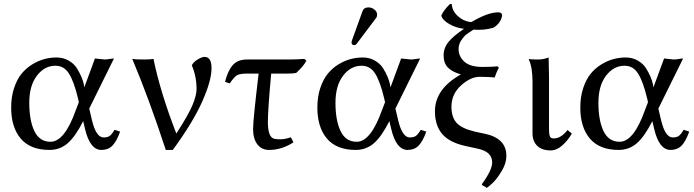

<svg xmlns="http://www.w3.org/2000/svg" viewBox="-20 -718 3370 932"><path d="M413.1 -190.9 426.8 -132.8Q446.8 -50.8 482.9 -50.8Q502 -50.8 512.5 -58.3Q522.9 -65.9 536.1 -87.9L563 -79.1Q545.9 -31.2 525.4 -10.7Q504.9 9.8 472.2 9.8Q417 9.8 393.1 -90.8L383.8 -129.9Q345.7 -54.7 308.3 -22.5Q271 9.8 220.2 9.8Q127.4 9.8 80.8 -45.2Q34.2 -100.1 34.2 -195.8Q34.2 -249 48.6 -291.5Q63 -334 85.4 -361.1Q107.9 -388.2 137.5 -406Q167 -423.8 196 -431.4Q225.1 -439 253.9 -439Q287.1 -439 313 -424.1Q338.9 -409.2 352.5 -387.7Q366.2 -366.2 375 -345.2Q383.8 -324.2 386.7 -309.1L389.2 -293.9L440.9 -434.1Q447.8 -434.1 464.8 -431.6Q481.9 -429.2 488.8 -429.2Q496.6 -429.2 511.7 -431.6Q526.9 -434.1 533.2 -434.1ZM362.8 -222.2 357.9 -243.2Q338.9 -322.3 314.9 -360.6Q291 -398.9 249 -398.9Q195.8 -398.9 158.9 -350.3Q122.1 -301.8 122.1 -219.2Q122.1 -133.3 147 -81.5Q171.9 -29.8 225.1 -29.8Q293 -29.8 347.2 -181.2Z M835.9 -69.8Q894.5 -160.2 914.3 -207.5Q934.1 -254.9 934.1 -286.1Q934.1 -347.2 911.1 -400.9Q918 -416 939 -429Q960 -441.9 972.7 -441.9Q1006.8 -441.9 1006.8 -387.2Q1006.8 -326.2 961.4 -224.6Q916 -123 818.8 9.8H784.7Q704.6 -235.4 622.1 -432.1Q638.2 -429.2 675 -429.2Q711.9 -429.2 725.1 -432.1Q757.8 -271 835.9 -69.8Z M1296.4 -360.8Q1280.3 -185.1 1280.3 -126Q1280.3 -48.8 1313.5 -43.9Q1327.1 -41.5 1338.9 -42Q1343.8 -42 1348.6 -42.2Q1353.5 -42.5 1358.9 -43.2Q1364.3 -43.9 1369.4 -45.2Q1374.5 -46.4 1380.4 -48.1Q1386.2 -49.8 1392.1 -51.8L1404.3 -26.9Q1346.2 10.3 1285.6 9.8Q1250.5 9.8 1229.5 -17.1Q1208.5 -43.9 1208.5 -91.8Q1208.5 -136.7 1235.4 -360.8H1179.2Q1144 -360.8 1130.1 -352.5Q1116.2 -344.2 1095.2 -313L1072.3 -320.8Q1086.4 -376 1110.4 -402.6Q1134.3 -429.2 1179.2 -429.2H1379.9Q1399.4 -429.2 1418.7 -429.9Q1438 -430.7 1457.5 -432.1L1467.3 -422.9Q1452.1 -395 1417.5 -363.8Q1410.6 -362.3 1401.9 -361.8Q1393.1 -361.3 1387.2 -361.1Q1381.3 -360.8 1370.6 -360.8Z M1768.6 -682.1Q1784.7 -682.1 1797.6 -671.6Q1810.5 -661.1 1810.5 -647Q1810.5 -635.7 1804.2 -628.9L1712.4 -506.8Q1706.5 -499 1700.2 -499Q1686 -499 1686.5 -512.2Q1686.5 -516.1 1688.5 -522L1740.2 -665Q1746.6 -682.1 1768.6 -682.1ZM1899.4 -190.9 1913.1 -132.8Q1933.1 -50.8 1969.2 -50.8Q1988.3 -50.8 1998.8 -58.3Q2009.3 -65.9 2022.5 -87.9L2049.3 -79.1Q2032.2 -31.2 2011.7 -10.7Q1991.2 9.8 1958.5 9.8Q1903.3 9.8 1879.4 -90.8L1870.1 -129.9Q1832 -54.7 1794.7 -22.5Q1757.3 9.8 1706.5 9.8Q1613.8 9.8 1567.1 -45.2Q1520.5 -100.1 1520.5 -195.8Q1520.5 -249 1534.9 -291.5Q1549.3 -334 1571.8 -361.1Q1594.2 -388.2 1623.8 -406Q1653.3 -423.8 1682.4 -431.4Q1711.4 -439 1740.2 -439Q1773.4 -439 1799.3 -424.1Q1825.2 -409.2 1838.9 -387.7Q1852.5 -366.2 1861.3 -345.2Q1870.1 -324.2 1873 -309.1L1875.5 -293.9L1927.2 -434.1Q1934.1 -434.1 1951.2 -431.6Q1968.3 -429.2 1975.1 -429.2Q1982.9 -429.2 1998 -431.6Q2013.2 -434.1 2019.5 -434.1ZM1849.1 -222.2 1844.2 -243.2Q1825.2 -322.3 1801.3 -360.6Q1777.3 -398.9 1735.4 -398.9Q1682.1 -398.9 1645.3 -350.3Q1608.4 -301.8 1608.4 -219.2Q1608.4 -133.3 1633.3 -81.5Q1658.2 -29.8 1711.4 -29.8Q1779.3 -29.8 1833.5 -181.2Z M2401.4 -388.2Q2390.1 -369.1 2381.3 -341.8Q2359.4 -344.7 2309.1 -345.2Q2264.2 -345.2 2217.8 -303.2Q2171.4 -261.2 2171.4 -199.2Q2171.4 -150.4 2195.3 -122.8Q2219.2 -95.2 2281.2 -80.1Q2288.1 -78.1 2308.1 -74Q2328.1 -69.8 2337.4 -67.9Q2438.5 -44.9 2438 39.1Q2438 74.2 2416 111.1Q2394 147.9 2375.2 166.5Q2356.4 185.1 2343.3 193.8L2321.3 181.2L2318.4 176.8Q2369.1 107.9 2369.1 70.8Q2369.1 20 2304.2 4.9Q2292 2 2268.6 -2.9Q2245.1 -7.8 2237.3 -9.8Q2161.1 -26.9 2126.2 -67.9Q2091.3 -108.9 2091.3 -178.2Q2091.3 -286.1 2217.3 -356.9Q2176.3 -368.2 2154.8 -389.6Q2133.3 -411.1 2133.3 -449.2Q2133.3 -485.4 2157.2 -514.6Q2181.2 -543.9 2232.4 -578.1Q2192.4 -583 2160.4 -601.6Q2128.4 -620.1 2122.1 -642.1Q2133.3 -668.9 2164.1 -698.2H2173.3Q2174.3 -665 2202.9 -639.4Q2231.4 -613.8 2268.1 -610.8Q2347.2 -657.7 2397.5 -658.2Q2408.7 -658.2 2413.6 -653.1Q2418.5 -647.9 2417 -640.1Q2410.2 -606 2376.5 -584Q2330.6 -569.8 2278.3 -574.2Q2254.4 -559.1 2242.9 -550Q2231.4 -541 2218.8 -522Q2206.1 -502.9 2206.1 -480Q2206.1 -443.8 2234.1 -418.5Q2262.2 -393.1 2322.3 -393.1Q2367.2 -393.1 2396 -396Z M2564.9 -321.8Q2564.9 -391.6 2546.9 -429.2L2548.8 -431.2Q2561 -429.2 2592.8 -429.2Q2617.7 -429.2 2643.1 -439Q2645 -375 2645 -342.8V-90.8Q2645 -65.9 2649.4 -55.9Q2653.8 -45.9 2668 -45.9Q2703.1 -45.9 2734.9 -86.9L2755.9 -69.8Q2736.8 -36.6 2709.5 -12.2Q2682.1 12.2 2652.8 12.2Q2610.8 12.2 2587.9 -10Q2564.9 -32.2 2564.9 -70.8Z M3175.8 -190.9 3189.5 -132.8Q3209.5 -50.8 3245.6 -50.8Q3264.6 -50.8 3275.1 -58.3Q3285.6 -65.9 3298.8 -87.9L3325.7 -79.1Q3308.6 -31.2 3288.1 -10.7Q3267.6 9.8 3234.9 9.8Q3179.7 9.8 3155.8 -90.8L3146.5 -129.9Q3108.4 -54.7 3071 -22.5Q3033.7 9.8 2982.9 9.8Q2890.1 9.8 2843.5 -45.2Q2796.9 -100.1 2796.9 -195.8Q2796.9 -249 2811.3 -291.5Q2825.7 -334 2848.1 -361.1Q2870.6 -388.2 2900.1 -406Q2929.7 -423.8 2958.7 -431.4Q2987.8 -439 3016.6 -439Q3049.8 -439 3075.7 -424.1Q3101.6 -409.2 3115.2 -387.7Q3128.9 -366.2 3137.7 -345.2Q3146.5 -324.2 3149.4 -309.1L3151.9 -293.9L3203.6 -434.1Q3210.4 -434.1 3227.5 -431.6Q3244.6 -429.2 3251.5 -429.2Q3259.3 -429.2 3274.4 -431.6Q3289.6 -434.1 3295.9 -434.1ZM3125.5 -222.2 3120.6 -243.2Q3101.6 -322.3 3077.6 -360.6Q3053.7 -398.9 3011.7 -398.9Q2958.5 -398.9 2921.6 -350.3Q2884.8 -301.8 2884.8 -219.2Q2884.8 -133.3 2909.7 -81.5Q2934.6 -29.8 2987.8 -29.8Q3055.7 -29.8 3109.9 -181.2Z"/></svg>

Font: Biolilbert
Style: Regular
Weight: 400
Designer: Philipp H. Poll
Foundry: Philipp H. Poll
Version: Version 1.1.0